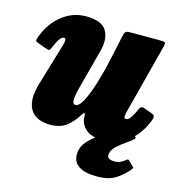

<svg xmlns="http://www.w3.org/2000/svg" viewBox="-109 -639 889 941"><g transform="rotate(15 335.0 -168.0)"><path d="M12.5 -385Q40.5 -457.5 94 -498.8Q147.5 -540 213 -540Q293.5 -540 317.5 -499.2Q341.5 -458.5 324.5 -395L275.5 -210Q262 -162 259.8 -134.5Q257.5 -107 275.5 -107Q292.5 -107 311.8 -143.5Q331 -180 349.2 -238.8Q367.5 -297.5 382 -364L408.5 -488Q411.5 -502.5 416 -511.2Q420.5 -520 438 -520H589Q610.5 -520 616.8 -517.2Q623 -514.5 618.5 -497L525.5 -138.5Q522.5 -127.5 521.8 -116Q521 -104.5 531 -104.5Q542.5 -104.5 552.5 -118Q562.5 -131.5 577 -162Q581.5 -173 586.2 -178Q591 -183 605.5 -178.5L641.5 -165.5Q655 -161.5 658.8 -154.8Q662.5 -148 657 -133Q628.5 -57.5 574.2 -16.2Q520 25 446.5 25Q387.5 25 359.5 -1.8Q331.5 -28.5 331.5 -62.5V-72.5Q331.5 -79 326.8 -78.5Q322 -78 317 -69.5Q289.5 -25.5 258.2 -3.2Q227 19 178.5 19Q153.5 19 128 11Q102.5 3 84.5 -18.2Q66.5 -39.5 63.8 -78.2Q61 -117 81.5 -179L140.5 -377.5Q144 -389 144.5 -399.8Q145 -410.5 135.5 -410.5Q126 -410.5 115.5 -397.5Q105 -384.5 90 -348.5Q85 -337 81.8 -334.5Q78.5 -332 63 -337L19 -353Q6.5 -357.5 6.8 -364Q7 -370.5 12.5 -385ZM466 204.5Q405 204.5 373.2 183.5Q341.5 162.5 344 118.5Q346 86 368.5 59.8Q391 33.5 423.5 12.2Q456 -9 489.2 -26Q522.5 -43 545.5 -56.5Q555 -62 567 -55.8Q579 -49.5 582 -46.5Q594 -35 599.2 -30.8Q604.5 -26.5 597 -19.5Q582.5 -6.5 560.2 8.5Q538 23.5 519 40.8Q500 58 495 78.5Q490.5 97.5 501 104.2Q511.5 111 530 111Q548.5 111 560.8 104.8Q573 98.5 582.5 90.5Q592.5 81.5 598 87L624 112Q628 115.5 627.5 118Q627 120.5 623 126Q601.5 153.5 565 179Q528.5 204.5 466 204.5Z"/></g></svg>

Font: Besley* Narrow Fatface
Style: Italic
Weight: 900
Width: 4
Italic angle: -13°
Designer: Owen Earl
Foundry: indestructible type*
Version: Version 3.000; ttfautohint (v1.8.3)